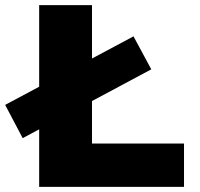

<svg xmlns="http://www.w3.org/2000/svg" viewBox="-59 -725 777 745"><path d="M93 0V-705H298V-168H655V0ZM29 -189 -39 -318 459 -584 528 -456Z"/></svg>

Font: Nunito Sans 7pt SemiExpanded Black
Style: Regular
Weight: 900
Width: 6
Designer: Vernon Adams
Foundry: Vernon Adams
Version: Version 3.101;gftools[0.9.27]